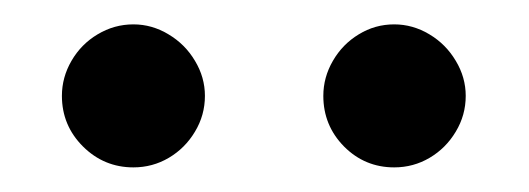

<svg xmlns="http://www.w3.org/2000/svg" viewBox="-20 -763 430 156"><path d="M146.5 -685.1Q146.5 -669.4 138.4 -656Q130.4 -642.6 117.2 -634.8Q104 -627 88.4 -627Q64.5 -627 47.4 -644Q30.3 -661.1 30.3 -685.1Q30.3 -700.2 38.1 -713.6Q45.9 -727.1 59.3 -735.1Q72.8 -743.2 88.4 -743.2Q103.5 -743.2 116.9 -735.1Q130.4 -727.1 138.4 -713.6Q146.5 -700.2 146.5 -685.1ZM358.4 -685.1Q358.4 -669.4 350.3 -656Q342.3 -642.6 329.1 -634.8Q315.9 -627 300.3 -627Q276.4 -627 259.5 -644Q242.7 -661.1 242.7 -685.1Q242.7 -700.2 250.5 -713.6Q258.3 -727.1 271.5 -735.1Q284.7 -743.2 300.3 -743.2Q315.4 -743.2 328.9 -735.1Q342.3 -727.1 350.3 -713.6Q358.4 -700.2 358.4 -685.1Z"/></svg>

Font: TypoPRO Playfair Display
Style: Regular
Weight: 400
Designer: Claus Eggers Sørensen
Foundry: Claus Eggers Sørensen
Version: Version 1.004;PS 001.004;hotconv 1.0.70;makeotf.lib2.5.58329